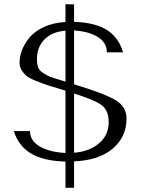

<svg xmlns="http://www.w3.org/2000/svg" viewBox="-20 -812 706 915"><path d="M583 -247.1V-246.1Q583 -160.2 517.6 -104Q452.1 -47.9 333 -43V83H292V-42Q186.5 -44.9 127 -81.1Q67.4 -117.2 45.9 -187.5H123Q123 -140.6 169.9 -113.8Q216.8 -86.9 292 -83V-379.9Q235.4 -396.5 209 -405.3Q182.6 -414.1 149.9 -427.2Q117.2 -440.4 104.5 -451.7Q91.8 -462.9 82.5 -478.5Q73.2 -494.1 73.2 -514.6Q73.2 -543.9 85.4 -574.7Q97.7 -605.5 122.1 -634.8Q146.5 -664.1 190.9 -684.1Q235.4 -704.1 292 -707V-792L333 -791V-708Q435.5 -704.1 490.7 -668.5Q545.9 -632.8 566.4 -562.5H489.3Q489.3 -608.4 446.8 -635.3Q404.3 -662.1 333 -667V-410.2Q481.4 -365.2 532.2 -334Q583 -302.7 583 -247.1ZM292 -422.9V-666Q226.6 -660.2 191.4 -623.5Q156.2 -586.9 156.2 -531.2Q156.2 -506.8 161.6 -491.2Q167 -475.6 186.5 -463.4Q206.1 -451.2 218.3 -446.3Q230.5 -441.4 270.5 -429.7Q284.2 -424.8 292 -422.9ZM333 -366.2V-84Q405.3 -89.8 451.7 -128.9Q498 -168 498 -229.5Q498 -287.1 462.9 -312Q427.7 -336.9 333 -366.2Z"/></svg>

Font: okolaks
Style: Regular
Weight: 500
Version: Version 000.6.0